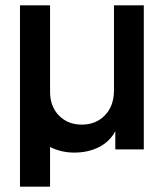

<svg xmlns="http://www.w3.org/2000/svg" viewBox="-20 -561 626 721"><path d="M55 140H168V-9Q210 12 259 12Q310 12 350.5 -8Q391 -28 413 -68V0H520V-541H408V-222Q408 -163 374 -128Q340 -93 287 -93Q235 -93 201.5 -127Q168 -161 168 -217V-541H55Z"/></svg>

Font: Custom Plus Jakarta Sans SemiBold
Style: Regular
Weight: 600
Designer: Gumpita Rahayu & FullSphere
Foundry: Tokotype & FullSphere
Version: Version 1.001;hotconv 1.0.117;makeotfexe 2.5.65602